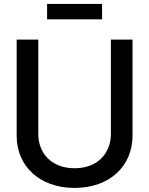

<svg xmlns="http://www.w3.org/2000/svg" viewBox="-20 -925 744 957"><path d="M351.6 11.7C526.4 11.7 640.6 -97.2 640.6 -249V-727.5H532.7V-257.8C532.7 -158.2 463.9 -86.4 351.6 -86.4C239.7 -86.4 170.9 -158.2 170.9 -257.8V-727.5H63V-249C63 -97.2 176.8 11.7 351.6 11.7ZM488.8 -828.6V-905.3H214.8V-828.6Z"/></svg>

Font: Inteeer Medium
Style: Regular
Weight: 500
Designer: Rasmus Andersson
Foundry: rsms
Version: Version 4.001;Glyphs 3.4 (3402)